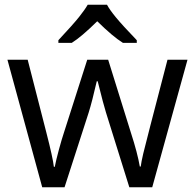

<svg xmlns="http://www.w3.org/2000/svg" viewBox="-20 -786 818 806"><path d="M522.9 0 424.8 -314Q415.5 -342.8 390.1 -444.8H386.2Q366.7 -359.4 352.1 -313L251 0H157.2L11.2 -535.2H96.2Q147.9 -333.5 175 -228Q202.1 -122.6 206.1 -85.9H210Q215.3 -113.8 227.3 -158Q239.3 -202.1 248 -228L346.2 -535.2H434.1L529.8 -228Q557.1 -144 566.9 -86.9H570.8Q572.8 -104.5 581.3 -141.1Q589.8 -177.7 683.1 -535.2H767.1L619.1 0ZM225.1 -617.2Q287.1 -683.6 312 -714.8Q336.9 -746.1 348.1 -766.1H429.2Q439.9 -745.6 466.6 -713.1Q493.2 -680.7 554.2 -617.2V-606H496.1Q453.1 -632.8 388.2 -696.8Q321.8 -631.3 281.2 -606H225.1Z"/></svg>

Font: HunimalSansv1.5
Style: Regular
Weight: 400
Foundry: Ascender Corporation
Version: Version 1.10